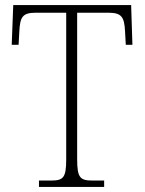

<svg xmlns="http://www.w3.org/2000/svg" viewBox="-20 -734 568 754"><path d="M133 0H389V-25H344C295 -25 283 -35 283 -109V-684H407C459 -684 468 -665 471 -612L474 -558H500L495 -714H32L26 -558H53L56 -612C59 -665 67 -684 119 -684H240V-108C240 -35 228 -25 180 -25H133Z"/></svg>

Font: Noto Serif Ethiopic SemiCondensed ExtraLight
Style: Regular
Weight: 200
Width: 4
Designer: Monotype Design Team
Foundry: Monotype Imaging Inc.
Version: Version 2.102